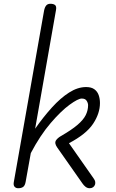

<svg xmlns="http://www.w3.org/2000/svg" viewBox="-20 -999 613 1019"><path d="M76.5 0Q64.5 0 57.5 -7.8Q50.5 -15.5 53 -31L214 -943Q217.5 -960.5 225.2 -969.8Q233 -979 247.5 -979Q264 -979 272.5 -972Q281 -965 277 -944.5L166.5 -316Q211 -379.5 256.2 -429.2Q301.5 -479 347 -508Q392.5 -537 437 -537Q464.5 -537 480.5 -525.5Q496.5 -514 503.5 -494.8Q510.5 -475.5 510.5 -452Q510.5 -397 474 -342Q437.5 -287 346 -239L477 -52Q484 -42.5 485.2 -34.8Q486.5 -27 484.5 -20Q481.5 -10.5 473.8 -5.2Q466 0 456 0Q444 0 434.2 -7.5Q424.5 -15 417.5 -25.5L283.5 -216.5Q268 -239 276.2 -252.5Q284.5 -266 303.5 -277Q360 -309.5 391.2 -336.2Q422.5 -363 435 -388.2Q447.5 -413.5 447.5 -440.5Q447.5 -452 440 -464Q432.5 -476 414 -476Q394.5 -476 349.5 -443.2Q304.5 -410.5 249.2 -346.2Q194 -282 143.5 -186.5L116 -33.5Q112.5 -14 102.8 -7Q93 0 76.5 0Z"/></svg>

Font: Edu QLD Hand
Style: Regular
Weight: 400
Designer: Tina and Corey Anderson, Eben Sorkin
Foundry: Sorkin Type Co.
Version: Version 2.000